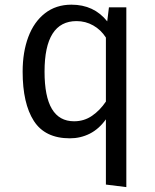

<svg xmlns="http://www.w3.org/2000/svg" viewBox="-20 -571 655 809"><path d="M431.8 -481 439 -540H512.3V217.4L426.2 206.7V-68.2Q397.4 -27.7 358.5 -7.9Q319.5 11.8 274.4 11.8Q169.7 11.8 122.6 -61.5Q75.4 -134.9 75.4 -269.2Q75.4 -351.3 99.2 -415.1Q123.1 -479 169.5 -515.1Q215.9 -551.3 281 -551.3Q375.9 -551.3 431.8 -481ZM167.7 -269.2Q167.7 -164.1 198.7 -112.1Q229.7 -60 292.3 -60Q334.4 -60 367.9 -83.1Q401.5 -106.2 426.2 -143.1V-412.8Q405.1 -445.6 372.8 -463.8Q340.5 -482.1 302.6 -482.1Q167.7 -482.1 167.7 -269.2Z"/></svg>

Font: Fira Code Fixed
Style: Regular
Weight: 400
Monospace: yes
Designer: Carrois Corporate, Edenspiekermann AG, Nikita Prokopov
Foundry: Carrois Corporate, Edenspiekermann AG, Nikita Prokopov
Version: Version 5.002